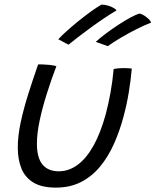

<svg xmlns="http://www.w3.org/2000/svg" viewBox="-20 -810 692 853"><path d="M485 -503.5Q491 -505 502.8 -506.2Q514.5 -507.5 526 -507.5Q536 -507.5 548 -507Q560 -506.5 565.5 -505.5Q561 -454 552.2 -400.2Q543.5 -346.5 529.5 -294.5Q512.5 -230 487 -172.5Q461.5 -115 425.5 -71Q389.5 -27 340.8 -1.8Q292 23.5 228.5 23.5Q165.5 23.5 128.5 1Q91.5 -21.5 75.2 -61.5Q59 -101.5 59 -154.5Q59 -206 72 -266.8Q85 -327.5 105.8 -393Q126.5 -458.5 149.5 -524Q157.5 -524 168.2 -523.8Q179 -523.5 188 -522.5Q200 -522 211.2 -520.2Q222.5 -518.5 230.5 -516Q208.5 -458.5 188.8 -396.2Q169 -334 156.5 -276Q144 -218 144 -171.5Q144 -108.5 169 -78.8Q194 -49 241 -49Q286 -49 325 -77.8Q364 -106.5 395.5 -163Q427 -219.5 450 -303.5Q462 -349 471 -398.8Q480 -448.5 485 -503.5ZM431 -789.5Q447 -789 460.2 -785Q473.5 -781 483.2 -775.5Q493 -770 498 -764Q472.5 -749 442 -728.5Q411.5 -708 381.5 -686Q351.5 -664 326 -644.5Q300.5 -625 284.5 -611.5L239 -635.5Q252 -650 275.8 -671.5Q299.5 -693 328 -716Q356.5 -739 383.8 -758.8Q411 -778.5 431 -789.5ZM600.5 -750Q611.5 -747 622.2 -740Q633 -733 641 -725Q649 -717 651.5 -709.5Q622 -698.5 586.5 -680.5Q551 -662.5 517 -642.5Q483 -622.5 459 -605L405.5 -624Q423.5 -641 450 -660.8Q476.5 -680.5 505 -699.2Q533.5 -718 559 -731.8Q584.5 -745.5 600.5 -750Z"/></svg>

Font: Grandstander Thin Light
Style: Italic
Weight: 300
Italic angle: -15°
Version: Version 1.200